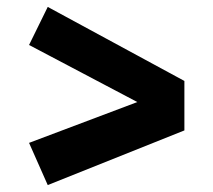

<svg xmlns="http://www.w3.org/2000/svg" viewBox="-20 -649 617 555"><path d="M513 -415V-272L118 -114L64 -236L377 -354L64 -519L118 -629Z"/></svg>

Font: Xiangcui Wave Sans Xiangcui Wave Sans
Style: Regular
Weight: 800
Width: 3
Version: Version 0.920;March 28, 2024;FontCreator 14.0.0.2814 64-bit